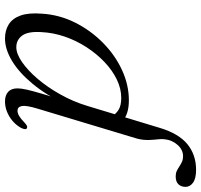

<svg xmlns="http://www.w3.org/2000/svg" viewBox="-38 -720 766 730"><g transform="rotate(90 345.0 -355.0)"><path d="M461 -408 424 -393.5Q414 -413 397.2 -423Q380.5 -433 352.5 -433Q317 -433 282 -416Q247 -399 215.5 -369Q184 -339 159 -300.2Q134 -261.5 119 -217.5Q104 -173.5 102 -128Q99 -78 115.5 -56Q132 -34 159.5 -34Q184.5 -34 216 -55.8Q247.5 -77.5 279.8 -115.2Q312 -153 339.2 -201.8Q366.5 -250.5 382.5 -303.5L466.5 -580.5Q488 -651.5 528.2 -684.5Q568.5 -717.5 625.5 -717.5Q659 -717.5 674.8 -705.8Q690.5 -694 690.5 -677.5Q690.5 -661 680.8 -650.5Q671 -640 650.5 -640Q638.5 -640 629.8 -644.2Q621 -648.5 612.8 -654Q604.5 -659.5 595.2 -663.8Q586 -668 574 -668Q549.5 -668 531 -647.2Q512.5 -626.5 509.5 -598Q508.5 -588 509.2 -578.2Q510 -568.5 511 -559Q512 -549.5 512.2 -539.5Q512.5 -529.5 511.5 -518Q510.5 -506.5 507 -493L393 -114.5Q380 -71.5 383.2 -55Q386.5 -38.5 401 -38.5Q410 -38.5 420.5 -44.5Q431 -50.5 446.5 -65.5Q453.5 -72 458 -74.2Q462.5 -76.5 467 -74.5Q471.5 -72.5 471 -66.8Q470.5 -61 466.5 -52.5Q456 -33.5 439.8 -19.8Q423.5 -6 404.5 1.5Q385.5 9 366 9Q342.5 9 329.2 -3Q316 -15 316 -38.5Q316 -52.5 320.8 -73.8Q325.5 -95 336.5 -132Q347.5 -169 366 -229L377.5 -223Q341.5 -147.5 298.5 -95.8Q255.5 -44 211.2 -17.5Q167 9 126.5 9Q95.5 9 72.8 -5.2Q50 -19.5 39 -50.2Q28 -81 32 -131.5Q36 -197.5 65.5 -256.8Q95 -316 141.8 -362.5Q188.5 -409 245.5 -435.5Q302.5 -462 361.5 -462Q389.5 -462 409.5 -455.2Q429.5 -448.5 442.5 -436.5Q455.5 -424.5 461 -408Z"/></g></svg>

Font: Fraunces Light
Style: Italic
Weight: 300
Italic angle: -16°
Version: Version 1.000;[b76b70a41]